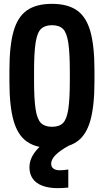

<svg xmlns="http://www.w3.org/2000/svg" viewBox="-20 -760 540 998"><path d="M281 218Q234 218 200.5 205.5Q167 193 150 168.5Q133 144 133 109Q133 72 156.5 37.5Q180 3 227 -31L340 -4Q295 20 270.5 44Q246 68 246 90Q246 102 251 109.5Q256 117 266 121Q276 125 290 125Q301 125 313 124Q325 123 335 121V215Q323 216 309.5 217Q296 218 281 218ZM250 10Q169 10 120.5 -23.5Q72 -57 50.5 -133Q29 -209 29 -335V-395Q29 -522 50.5 -597.5Q72 -673 120.5 -706.5Q169 -740 250 -740Q331 -740 379.5 -706.5Q428 -673 449.5 -597.5Q471 -522 471 -395V-335Q471 -209 449.5 -133Q428 -57 379.5 -23.5Q331 10 250 10ZM250 -101Q288 -101 307.5 -120.5Q327 -140 335 -192.5Q343 -245 343 -344V-386Q343 -485 335 -537.5Q327 -590 307.5 -609.5Q288 -629 250 -629Q213 -629 193 -609.5Q173 -590 165 -537.5Q157 -485 157 -386V-344Q157 -245 165 -192.5Q173 -140 193 -120.5Q213 -101 250 -101Z"/></svg>

Font: M PLUS 1 Code SemiBold
Style: Regular
Weight: 600
Designer: Coji Morishita
Foundry: UNDERFOREST DESIGN
Version: Version 1.005